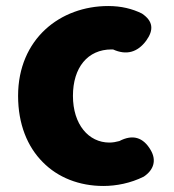

<svg xmlns="http://www.w3.org/2000/svg" viewBox="-20 -603 577 637"><path d="M122 -65C172 -14 243 14 323 14C365 14 413 5 457 -17C490 -39 500 -71 480 -105C455 -148 420 -158 376 -135C365 -132 354 -130 343 -130C274 -130 222 -190 222 -285C222 -379 271 -439 350 -439C352 -439 353 -439 355 -439C399 -419 436 -429 465 -468C491 -504 488 -533 451 -558C419 -574 382 -583 339 -583C260 -583 185 -556 130 -505C75 -454 40 -379 40 -285C40 -191 71 -116 122 -65Z"/></svg>

Font: GenSenRounded2 TW H
Style: Regular
Weight: 900
Version: Version 2.100;PS 2.1;hotconv 16.6.51;makeotf.lib2.5.65220 DE